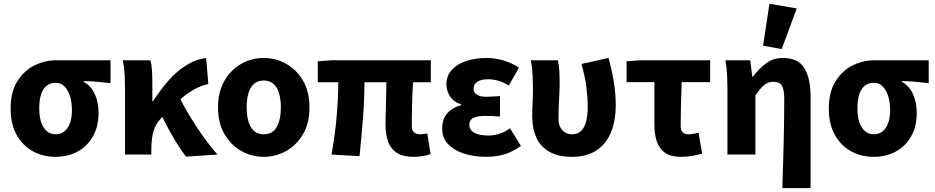

<svg xmlns="http://www.w3.org/2000/svg" viewBox="-20 -813 4917 1010"><path d="M271.2 12Q206.5 12 153 -17.3Q99.5 -46.6 67.7 -103.3Q35.9 -159.9 35.9 -242.2Q35.9 -328.1 70.6 -384.5Q105.4 -441 160.6 -468.6Q215.9 -496.1 278.1 -496.1H561.4V-375.5Q521.1 -380.1 490.1 -382.9Q459.2 -385.6 420.5 -386.4V-382.4Q458.3 -361.9 478.3 -318.8Q498.4 -275.7 498.4 -219.2Q498.4 -147.6 469.2 -95.9Q440.1 -44.2 388.8 -16.1Q337.5 12 271.2 12ZM272.8 -106.6Q299.4 -106.6 318.5 -121.7Q337.5 -136.7 348 -165.1Q358.4 -193.5 358.4 -234Q358.4 -273.5 348.4 -306.1Q338.4 -338.7 319.5 -358.1Q300.6 -377.5 273.2 -377.5Q246.6 -377.5 227.3 -363.7Q208 -349.9 197.3 -320Q186.5 -290.2 186.5 -242.2Q186.5 -199.3 197.2 -168.8Q207.8 -138.4 227 -122.5Q246.3 -106.6 272.8 -106.6Z M637.7 0V-343.5Q637.7 -373.3 635.9 -415.1Q634 -456.8 626.4 -496.1H771.7Q777.6 -472.7 779.5 -440.7Q781.4 -408.6 781.4 -373.6V-280.8H785.4Q822.1 -338.3 864.5 -387Q907 -435.7 956.9 -467.9Q1006.7 -500.2 1064.4 -508.1L1075.9 -371Q1036.5 -362.3 1000.6 -342.4Q964.8 -322.6 923.7 -285.9Q882.6 -249.1 826.2 -189.8Q799.2 -161.4 787.7 -123.3Q776.3 -85.2 776.1 -29.4V0ZM958.7 10.9Q938.9 -14.3 917.7 -47.2Q896.4 -80.1 874.4 -120.1Q852.3 -160.1 829.1 -206.7L922.8 -302.2Q947.6 -252.5 981.6 -197Q1015.5 -141.4 1052.7 -89.7Q1090 -38.1 1124.2 0Z M1367.5 12Q1304.4 12 1249.6 -18.6Q1194.9 -49.3 1160.9 -107.4Q1126.9 -165.4 1126.9 -247.9Q1126.9 -330.5 1160.9 -388.6Q1194.9 -446.7 1249.6 -477.4Q1304.4 -508.1 1367.5 -508.1Q1430.6 -508.1 1485.3 -477.4Q1540.1 -446.7 1574.1 -388.6Q1608.1 -330.5 1608.1 -247.9Q1608.1 -165.4 1574.1 -107.4Q1540.1 -49.3 1485.3 -18.6Q1430.6 12 1367.5 12ZM1367.5 -106.6Q1413.7 -106.6 1435.6 -145Q1457.4 -183.3 1457.4 -247.9Q1457.4 -291 1447.9 -323Q1438.3 -354.9 1418.3 -372.2Q1398.2 -389.5 1367.5 -389.5Q1336.7 -389.5 1316.7 -372.2Q1296.6 -354.9 1287.1 -323Q1277.5 -291 1277.5 -247.9Q1277.5 -183.3 1299.5 -145Q1321.4 -106.6 1367.5 -106.6Z M2155.7 12Q2100.4 12 2068 -8.9Q2035.5 -29.7 2021.7 -68Q2007.9 -106.3 2007.9 -157.7Q2007.9 -168.7 2008.4 -192.8Q2008.9 -217 2009.9 -249Q2010.9 -281.1 2011.5 -315.1Q2012.1 -349.1 2012.3 -380.4H1897.1Q1897.1 -291.5 1889.3 -190.2Q1881.4 -89 1871.2 8.6L1723.9 0Q1742.2 -100.1 1750.8 -199.2Q1759.5 -298.3 1759.5 -380.4H1651.8V-490.5L1726 -496.1H2246.3V-380.4H2152.7Q2150.7 -348.1 2149.2 -311.9Q2147.7 -275.6 2147.1 -242.2Q2146.5 -208.7 2146.4 -184.4Q2146.3 -160.2 2146.3 -151.7Q2146.3 -126.7 2157.8 -116.7Q2169.2 -106.6 2190.7 -106.6Q2198.3 -106.6 2207.4 -108.1Q2216.5 -109.6 2227.6 -111L2245.1 -2.6Q2230.8 2.9 2207.5 7.4Q2184.1 12 2155.7 12Z M2536.8 12Q2473.7 12 2421.1 -4.9Q2368.6 -21.9 2337.3 -54.8Q2306.1 -87.8 2306.1 -135.8Q2306.1 -188.4 2333.9 -218.3Q2361.6 -248.2 2406.3 -259.8V-263.8Q2366.5 -276.2 2347.3 -306.5Q2328.1 -336.7 2328.1 -366.4Q2328.1 -415.7 2357.8 -446.8Q2387.4 -477.9 2435.5 -493Q2483.5 -508 2539.3 -508Q2583.8 -508 2628.9 -494.8Q2673.9 -481.6 2710 -457.2L2656.4 -362.6Q2631 -379.3 2603.2 -387.7Q2575.3 -396.1 2547.1 -396.1Q2511 -396.1 2491.1 -382.9Q2471.2 -369.8 2471.2 -347.5Q2471.2 -325 2489.3 -314.4Q2507.4 -303.8 2539.9 -303.8Q2556 -303.8 2574.3 -305.3Q2592.5 -306.8 2610 -307.8V-199.7Q2591.2 -201.7 2571.2 -202.5Q2551.2 -203.3 2533.3 -203.3Q2489.9 -203.3 2469.3 -192.5Q2448.8 -181.7 2448.8 -156.3Q2448.8 -129.6 2474.8 -114.8Q2500.8 -100 2550.6 -100Q2574.6 -100 2604.2 -108.3Q2633.8 -116.7 2663 -138.4L2720.2 -45.3Q2672.5 -11.3 2628.3 0.3Q2584.2 12 2536.8 12Z M2989.8 12Q2915.9 12 2869.4 -14.9Q2822.8 -41.8 2801.2 -89.8Q2779.6 -137.9 2779.6 -199.6Q2779.6 -235.4 2781.6 -271.6Q2783.6 -307.7 2783.6 -343.5Q2783.6 -373.3 2781.9 -414.3Q2780.2 -455.2 2772.7 -496.1H2914.7Q2920.6 -471.1 2922.3 -439.9Q2924 -408.6 2924 -373.6Q2924 -342.8 2921 -289.8Q2918 -236.8 2918 -187.4Q2918 -160.9 2927.7 -142.8Q2937.3 -124.7 2953.5 -115.7Q2969.8 -106.6 2990.1 -106.6Q3016.5 -106.6 3034.6 -122.2Q3052.7 -137.8 3062.2 -170.1Q3071.6 -202.3 3071.6 -253.1Q3071.6 -301.1 3064.6 -355.5Q3057.6 -409.9 3038.8 -476.7L3180.9 -508.1Q3197.8 -448.7 3208.4 -385.5Q3219 -322.4 3219 -260.3Q3219 -176 3193 -114.7Q3167 -53.4 3115.7 -20.7Q3064.5 12 2989.8 12Z M3561.2 12Q3509 12 3478.8 -8.9Q3448.5 -29.7 3435.4 -68Q3422.3 -106.3 3422.3 -157.7V-380.8H3276V-490.5L3350.2 -496.1H3715.7V-380.8H3566Q3563.4 -316.7 3562.1 -256.4Q3560.7 -196 3560.7 -151.7Q3560.7 -126.7 3571.6 -116.7Q3582.4 -106.6 3599.5 -106.6Q3612.9 -106.6 3625.6 -108.7Q3638.2 -110.8 3654.6 -114.6L3673.8 -4.6Q3650.3 1.7 3621.9 6.9Q3593.5 12 3561.2 12Z M4095.3 176.7Q4097.1 118.4 4099.2 54.6Q4101.4 -9.2 4102.6 -71.9Q4103.9 -134.5 4104.7 -190.5Q4105.5 -246.5 4105.5 -289.2Q4105.5 -342.8 4092.9 -362.9Q4080.3 -382.9 4047.4 -382.9Q4029.9 -382.9 4014.6 -375Q3999.3 -367.1 3984.6 -351.1Q3969.9 -335.2 3953.7 -310.8V0H3806.7V-343.5Q3806.7 -373.3 3805 -414.3Q3803.2 -455.2 3796.1 -496.1H3926.6L3937.2 -410.1H3940.9Q3973 -452 4010.1 -480Q4047.1 -508.1 4098.8 -508.1Q4178.3 -508.1 4211.1 -454.6Q4243.9 -401 4243.9 -308V176.7ZM4092.3 -555.1 3994.1 -572.6 4027.6 -793.2 4171.1 -768.7Z M4575.2 12Q4510.5 12 4457 -17.3Q4403.5 -46.6 4371.7 -103.3Q4339.9 -159.9 4339.9 -242.2Q4339.9 -328.1 4374.6 -384.5Q4409.4 -441 4464.6 -468.6Q4519.9 -496.1 4582.1 -496.1H4865.4V-375.5Q4825.1 -380.1 4794.1 -382.9Q4763.2 -385.6 4724.5 -386.4V-382.4Q4762.3 -361.9 4782.3 -318.8Q4802.4 -275.7 4802.4 -219.2Q4802.4 -147.6 4773.2 -95.9Q4744.1 -44.2 4692.8 -16.1Q4641.5 12 4575.2 12ZM4576.8 -106.6Q4603.4 -106.6 4622.5 -121.7Q4641.5 -136.7 4652 -165.1Q4662.4 -193.5 4662.4 -234Q4662.4 -273.5 4652.4 -306.1Q4642.4 -338.7 4623.5 -358.1Q4604.6 -377.5 4577.2 -377.5Q4550.6 -377.5 4531.3 -363.7Q4512 -349.9 4501.3 -320Q4490.5 -290.2 4490.5 -242.2Q4490.5 -199.3 4501.2 -168.8Q4511.8 -138.4 4531 -122.5Q4550.3 -106.6 4576.8 -106.6Z"/></svg>

Font: Source Sans Variable
Style: Regular
Weight: 200
Designer: Paul D. Hunt
Foundry: Adobe Systems Incorporated
Version: Version 3.006;hotconv 1.0.111;makeotfexe 2.5.65597